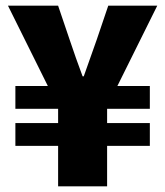

<svg xmlns="http://www.w3.org/2000/svg" viewBox="-20 -654 580 674"><path d="M184 0V-142H34V-222H184V-272H34V-352H148L8 -634H184L224 -516Q235 -483 246.5 -450.5Q258 -418 270 -386H274Q285 -418 297 -451Q309 -484 320 -516L360 -634H532L392 -352H506V-272H356V-222H506V-142H356V0Z"/></svg>

Font: TypoPRO Source Sans Pro
Style: Regular
Weight: 900
Designer: Paul D. Hunt
Foundry: Adobe Systems Incorporated
Version: Version 2.020;PS 2.000;hotconv 1.0.86;makeotf.lib2.5.63406